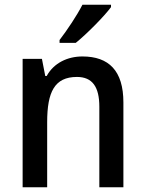

<svg xmlns="http://www.w3.org/2000/svg" viewBox="-20 -786 611 806"><path d="M446 -756V-766H326C303 -721 263 -661 230 -618V-606H298C344 -643 418 -718 446 -756ZM326 -549C264 -549 206 -522 176 -467H170L156 -539H75V0H178V-273C178 -400 209 -463 303 -463C368 -463 397 -421 397 -338V0H498V-356C498 -489 437 -549 326 -549Z"/></svg>

Font: Noto Sans SemiCondensed Medium
Style: Regular
Weight: 500
Width: 4
Designer: Monotype Design Team
Foundry: Monotype Imaging Inc.
Version: Version 2.013